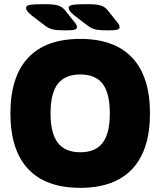

<svg xmlns="http://www.w3.org/2000/svg" viewBox="-20 -895 771 923"><path d="M366 8Q200 8 115 -83Q30 -174 30 -350Q30 -526 115 -617Q200 -708 366 -708Q531 -708 616 -617Q701 -526 701 -350Q701 -174 616 -83Q531 8 366 8ZM366 -163Q439 -163 473.5 -208.5Q508 -254 508 -350Q508 -447 473.5 -492Q439 -537 366 -537Q293 -537 258 -492Q223 -447 223 -350Q223 -254 258 -208.5Q293 -163 366 -163ZM295 -749Q254 -749 234.5 -753.5Q215 -758 200 -769L132 -821Q116 -834 110.5 -842.5Q105 -851 105 -857Q105 -868 124 -871.5Q143 -875 191 -875Q239 -875 259.5 -868.5Q280 -862 293 -845L337 -790Q346 -780 348 -773.5Q350 -767 350 -763Q350 -757 340.5 -753Q331 -749 295 -749ZM500 -749Q459 -749 439.5 -753.5Q420 -758 405 -769L337 -821Q321 -834 315.5 -842.5Q310 -851 310 -857Q310 -868 329 -871.5Q348 -875 396 -875Q444 -875 464.5 -868.5Q485 -862 498 -845L542 -790Q551 -780 553 -773.5Q555 -767 555 -763Q555 -757 545.5 -753Q536 -749 500 -749Z"/></svg>

Font: Asap Black
Style: Regular
Weight: 900
Designer: Pablo Cosgaya
Foundry: Omnibus-Type
Version: Version 3.001; ttfautohint (v1.8.4.7-5d5b)